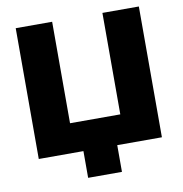

<svg xmlns="http://www.w3.org/2000/svg" viewBox="-90 -785 962 1012"><g transform="rotate(-10 390.5 -278.5)"><path d="M720 0H481V143H300V0H61V-700H256V-157H525V-700H720Z"/></g></svg>

Font: Chess Sans ExtraBold
Style: Regular
Weight: 800
Designer: Wolf Bōese
Foundry: Wolf Bōese
Version: Version 7.223